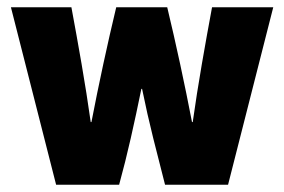

<svg xmlns="http://www.w3.org/2000/svg" viewBox="-20 -516 780 527"><path d="M368 -272Q354 -203 339 -137Q324 -71 307 -9H134L10 -496H176Q190 -421 204 -340Q218 -259 229 -181H231Q246 -259 263.5 -340Q281 -421 299 -496H439Q457 -421 474.5 -340Q492 -259 507 -181H509Q520 -259 534 -340Q548 -421 562 -496H730L606 -9H433Q417 -71 400.5 -137Q384 -203 370 -272Z"/></svg>

Font: Bakbak One
Style: Regular
Weight: 400
Designer: Saumya Kishore and Sanchit Sawaria
Foundry: A Good Feeling
Version: Version 1.003; ttfautohint (v1.8.3)